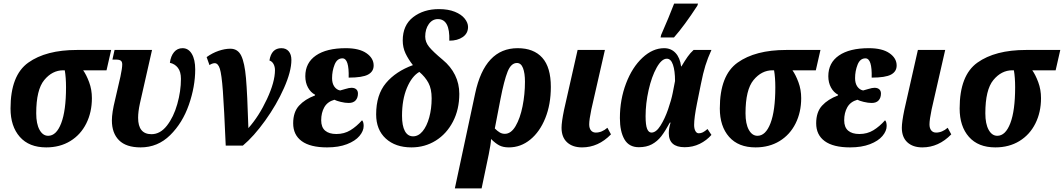

<svg xmlns="http://www.w3.org/2000/svg" viewBox="-20 -816 5962 1076"><path d="M39 -208Q39 -394 138.5 -465Q238 -536 411 -536H603L577 -422H446Q464 -397 479.5 -355.5Q495 -314 495 -266Q495 -187 463.5 -124Q432 -61 374 -25.5Q316 10 239 10Q143 10 91 -49Q39 -108 39 -208ZM350 -327Q350 -382 343 -422H334Q273 -422 228 -367.5Q183 -313 183 -181Q183 -122 201.5 -88.5Q220 -55 250 -55Q296 -55 323 -125.5Q350 -196 350 -327Z M607 -141Q607 -185 625 -257L655 -387Q665 -434 665 -455Q665 -470 657 -476Q649 -482 630 -482H610L622 -536H832L764 -236Q754 -190 754 -156Q754 -64 829 -64Q878 -64 915.5 -112Q953 -160 973.5 -232.5Q994 -305 994 -374Q994 -414 977 -436Q960 -458 932 -464Q937 -502 955.5 -524Q974 -546 1003 -546Q1036 -546 1055 -514Q1074 -482 1074 -427Q1074 -331 1038.5 -229Q1003 -127 933.5 -58.5Q864 10 768 10Q687 10 647 -30Q607 -70 607 -141Z M1183 -462Q1177 -462 1168.5 -459Q1160 -456 1154 -451L1138 -496Q1170 -519 1205 -531Q1240 -543 1271 -543Q1313 -543 1332 -503.5Q1351 -464 1358.5 -378.5Q1366 -293 1372 -98Q1431 -164 1476 -260.5Q1521 -357 1521 -423Q1521 -442 1513 -457Q1505 -472 1490 -477Q1501 -546 1557 -546Q1583 -546 1598 -528.5Q1613 -511 1613 -480Q1613 -416 1571.5 -322.5Q1530 -229 1466 -140Q1402 -51 1341 0H1245Q1236 -212 1229 -306Q1222 -400 1212 -431Q1202 -462 1183 -462Z M1623 -125Q1623 -188 1656 -224Q1689 -260 1745 -281L1746 -285Q1721 -298 1706 -325.5Q1691 -353 1691 -389Q1691 -464 1750.5 -505Q1810 -546 1918 -546Q1993 -546 2033.5 -518Q2074 -490 2074 -449Q2074 -415 2042.5 -398Q2011 -381 1934 -381Q1937 -489 1899 -489Q1869 -489 1855 -453.5Q1841 -418 1841 -378Q1841 -349 1853.5 -331Q1866 -313 1886 -309Q1895 -311 1916 -317.5Q1937 -324 1950 -324Q1967 -324 1976.5 -315.5Q1986 -307 1986 -292Q1986 -268 1973 -253.5Q1960 -239 1934 -239Q1914 -239 1889.5 -245Q1865 -251 1854 -257Q1815 -246 1797.5 -215Q1780 -184 1780 -142Q1780 -103 1802 -84Q1824 -65 1865 -65Q1909 -65 1943.5 -86Q1978 -107 2009 -142Q2018 -133 2018 -110Q2018 -82 1994.5 -54Q1971 -26 1924.5 -8Q1878 10 1813 10Q1719 10 1671 -25Q1623 -60 1623 -125Z M2088 -175Q2088 -285 2143 -350.5Q2198 -416 2294 -451Q2268 -484 2252.5 -517Q2237 -550 2237 -589Q2237 -675 2295.5 -720Q2354 -765 2440 -765Q2492 -765 2529 -750Q2566 -735 2584.5 -711.5Q2603 -688 2603 -665Q2603 -629 2573.5 -608.5Q2544 -588 2498 -588Q2502 -709 2434 -709Q2403 -709 2383 -681Q2363 -653 2363 -611Q2363 -580 2385 -553Q2407 -526 2461 -481Q2506 -444 2530 -395.5Q2554 -347 2554 -290Q2554 -203 2518.5 -134.5Q2483 -66 2422 -28Q2361 10 2286 10Q2196 10 2142 -39.5Q2088 -89 2088 -175ZM2399 -265Q2399 -318 2381 -351.5Q2363 -385 2330 -413Q2288 -389 2260.5 -323.5Q2233 -258 2233 -167Q2233 -111 2249 -81.5Q2265 -52 2295 -52Q2325 -52 2348.5 -80.5Q2372 -109 2385.5 -158Q2399 -207 2399 -265Z M2643 -293Q2697 -546 2881 -546Q2971 -546 3019 -492.5Q3067 -439 3067 -329Q3067 -231 3036 -154Q3005 -77 2951.5 -33.5Q2898 10 2832 10Q2799 10 2777.5 -1.5Q2756 -13 2732 -37Q2731 -10 2719 49L2679 240H2529ZM2922 -358Q2922 -406 2911 -434.5Q2900 -463 2877 -463Q2844 -463 2824.5 -414Q2805 -365 2785 -262L2753 -96Q2768 -81 2781 -73.5Q2794 -66 2809 -66Q2844 -66 2869.5 -109.5Q2895 -153 2908.5 -220.5Q2922 -288 2922 -358Z M3127 -100Q3127 -132 3141 -200L3217 -536H3370L3294 -203Q3282 -145 3282 -119Q3282 -97 3292 -85Q3302 -73 3319 -73Q3353 -73 3384 -100L3404 -63Q3333 10 3242 10Q3189 10 3158 -18.5Q3127 -47 3127 -100Z M3454 -154Q3454 -258 3488.5 -348.5Q3523 -439 3580.5 -492.5Q3638 -546 3702 -546Q3741 -546 3766 -519Q3791 -492 3797 -444H3799Q3818 -476 3833.5 -498Q3849 -520 3867 -536H3967Q3946 -490 3933 -448Q3920 -406 3908 -345L3886 -236Q3870 -156 3870 -116Q3870 -95 3877 -82Q3884 -69 3896 -69Q3908 -69 3919 -74.5Q3930 -80 3945 -93L3967 -60Q3940 -29 3901.5 -10Q3863 9 3817 9Q3728 9 3728 -70Q3728 -97 3738 -129H3734Q3708 -81 3686 -52.5Q3664 -24 3633.5 -7.5Q3603 9 3560 9Q3505 9 3479.5 -35Q3454 -79 3454 -154ZM3750 -295 3763 -362Q3763 -419 3751.5 -453Q3740 -487 3717 -487Q3688 -487 3660 -437Q3632 -387 3615 -311.5Q3598 -236 3598 -165Q3598 -115 3606.5 -94Q3615 -73 3631 -73Q3657 -73 3681.5 -112Q3706 -151 3724 -203Q3742 -255 3750 -295ZM3685 -620Q3729 -720 3758 -796H3892L3888 -784Q3816 -673 3757 -606H3682Z M4014 -208Q4014 -394 4113.5 -465Q4213 -536 4386 -536H4578L4552 -422H4421Q4439 -397 4454.5 -355.5Q4470 -314 4470 -266Q4470 -187 4438.5 -124Q4407 -61 4349 -25.5Q4291 10 4214 10Q4118 10 4066 -49Q4014 -108 4014 -208ZM4325 -327Q4325 -382 4318 -422H4309Q4248 -422 4203 -367.5Q4158 -313 4158 -181Q4158 -122 4176.5 -88.5Q4195 -55 4225 -55Q4271 -55 4298 -125.5Q4325 -196 4325 -327Z M4554 -125Q4554 -188 4587 -224Q4620 -260 4676 -281L4677 -285Q4652 -298 4637 -325.5Q4622 -353 4622 -389Q4622 -464 4681.5 -505Q4741 -546 4849 -546Q4924 -546 4964.5 -518Q5005 -490 5005 -449Q5005 -415 4973.5 -398Q4942 -381 4865 -381Q4868 -489 4830 -489Q4800 -489 4786 -453.5Q4772 -418 4772 -378Q4772 -349 4784.5 -331Q4797 -313 4817 -309Q4826 -311 4847 -317.5Q4868 -324 4881 -324Q4898 -324 4907.5 -315.5Q4917 -307 4917 -292Q4917 -268 4904 -253.5Q4891 -239 4865 -239Q4845 -239 4820.5 -245Q4796 -251 4785 -257Q4746 -246 4728.5 -215Q4711 -184 4711 -142Q4711 -103 4733 -84Q4755 -65 4796 -65Q4840 -65 4874.5 -86Q4909 -107 4940 -142Q4949 -133 4949 -110Q4949 -82 4925.5 -54Q4902 -26 4855.5 -8Q4809 10 4744 10Q4650 10 4602 -25Q4554 -60 4554 -125Z M5034 -100Q5034 -132 5048 -200L5124 -536H5277L5201 -203Q5189 -145 5189 -119Q5189 -97 5199 -85Q5209 -73 5226 -73Q5260 -73 5291 -100L5311 -63Q5240 10 5149 10Q5096 10 5065 -18.5Q5034 -47 5034 -100Z M5358 -208Q5358 -394 5457.5 -465Q5557 -536 5730 -536H5922L5896 -422H5765Q5783 -397 5798.5 -355.5Q5814 -314 5814 -266Q5814 -187 5782.5 -124Q5751 -61 5693 -25.5Q5635 10 5558 10Q5462 10 5410 -49Q5358 -108 5358 -208ZM5669 -327Q5669 -382 5662 -422H5653Q5592 -422 5547 -367.5Q5502 -313 5502 -181Q5502 -122 5520.5 -88.5Q5539 -55 5569 -55Q5615 -55 5642 -125.5Q5669 -196 5669 -327Z"/></svg>

Font: Noto Serif CondExtraBold
Style: Italic
Weight: 800
Width: 3
Italic angle: -12°
Designer: Monotype Design Team
Foundry: Monotype Imaging Inc.
Version: Version 1.001